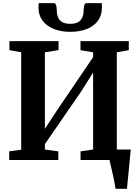

<svg xmlns="http://www.w3.org/2000/svg" viewBox="-20 -1000 865 1200"><path d="M702 180Q700 163 695 137.8Q690 112.5 684 85.5Q678 58.5 672.5 35.5Q667 12.5 664 -0.5L628 -65.5H797Q795.5 -49.5 793.2 -24.5Q791 0.5 788.2 29.8Q785.5 59 782.5 88Q779.5 117 777.2 141.2Q775 165.5 773.5 180ZM37.5 0V-54L112.5 -64.5V-673.5L39 -686.5V-743H346V-687L260.5 -673V-194.5L341.5 -318L562 -642.5V-673L483 -686.5V-743H785V-686.5L710 -673V-65.5L787.5 -54V0H483.5V-54L562 -65.5V-546.5L488 -429.5L260.5 -99V-65.5L344.5 -54V0ZM316.5 -980.5Q328.5 -980.5 331.8 -963.8Q335 -947 335 -932Q335 -895 354.8 -873Q374.5 -851 419 -851Q463 -851 482.8 -873Q502.5 -895 502.5 -932Q502.5 -947 506 -963.8Q509.5 -980.5 520.5 -980.5H616Q616 -974 616.5 -967.2Q617 -960.5 617 -953Q617 -904 591.8 -870Q566.5 -836 522 -818.5Q477.5 -801 418.5 -801Q361.5 -801 316.8 -818.8Q272 -836.5 246.2 -870.5Q220.5 -904.5 220.5 -953Q220.5 -960.5 221 -967.2Q221.5 -974 222 -980.5Z"/></svg>

Font: Merriweather 36pt
Style: Bold
Weight: 700
Designer: Eben Sorkin
Foundry: Eben Sorkin
Version: Version 2.100